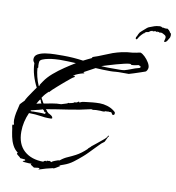

<svg xmlns="http://www.w3.org/2000/svg" viewBox="-104 -1028 1092 1192"><g transform="rotate(10 442.0 -432.5)"><path d="M219 71V68H222Q222 66 223 66V63Q223 61 220 61Q216 61 212.5 61Q209 61 205 62Q201 63 197 63Q193 63 189 64L166 49L170 43H166Q159 43 153 43Q147 43 140 42Q133 41 127 41Q121 41 114 40L115 37H118V33Q121 33 124.5 32Q128 31 128 27L125 24L95 21Q93 16 81 8Q70 0 70 -4L72 -7Q74 -9 74 -10Q53 -25 40.5 -49.5Q28 -74 22.5 -101.5Q17 -129 14 -153Q13 -155 13 -157.5Q13 -160 12 -162Q11 -164 11 -170Q11 -177 15 -177L17 -175L18 -177H21Q16 -191 16 -207Q16 -218 17.5 -229.5Q19 -241 21 -252L34 -308Q38 -312 40.5 -315Q43 -318 47 -322L60 -335Q62 -342 74 -361Q86 -380 100 -399.5Q114 -419 120 -428Q102 -462 91 -499.5Q80 -537 79 -575Q75 -580 72 -586Q69 -592 69 -599Q69 -620 88 -631Q107 -642 136 -646.5Q165 -651 195.5 -651.5Q226 -652 248 -652Q311 -652 374 -643Q381 -646 387 -649.5Q393 -653 400 -656L425 -668Q426 -675 433 -677Q459 -685 493 -699.5Q527 -714 547 -721Q573 -730 602 -736.5Q631 -743 667 -745Q673 -746 679 -747Q685 -748 692 -749Q699 -751 705 -752Q711 -753 717 -754Q730 -750 745 -735.5Q760 -721 771 -703Q782 -685 782 -671Q782 -664 777.5 -654.5Q773 -645 766 -643Q755 -639 735.5 -632.5Q716 -626 697.5 -620Q679 -614 668 -611H620Q612 -611 603 -611Q594 -611 586 -610Q578 -609 569 -608.5Q560 -608 552 -608Q506 -608 459 -611L387 -572Q389 -572 392.5 -571Q396 -570 395 -566Q389 -566 373.5 -561Q358 -556 344.5 -549.5Q331 -543 330 -538L338 -541Q339 -541 339 -538H342V-535H339L338 -532Q333 -531 319.5 -520Q306 -509 291 -496.5Q276 -484 267 -476Q258 -468 243 -455Q228 -442 216 -430.5Q204 -419 202 -414L200 -417Q187 -406 178 -395.5Q169 -385 160 -371L169 -355Q171 -351 173.5 -346.5Q176 -342 179 -338Q205 -343 232.5 -348Q260 -353 287 -353Q288 -354 298.5 -356.5Q309 -359 319.5 -363Q330 -367 330 -369H333Q333 -368 334 -368Q335 -367 336 -367V-369Q341 -369 354.5 -372.5Q368 -376 368 -381H371L374 -378Q376 -379 378 -380Q380 -381 383 -382Q388 -384 389 -387H395L400 -381V-384Q409 -389 417 -390.5Q425 -392 435 -393Q446 -394 457 -395.5Q468 -397 479 -398Q490 -399 501 -399.5Q512 -400 523 -400Q546 -400 570.5 -392.5Q595 -385 613 -371Q616 -368 619 -366Q621 -365 622 -363.5Q623 -362 624 -361Q625 -360 625 -355Q625 -343 615 -343Q612 -343 610 -346L606 -352Q605 -358 596 -358Q590 -357 583 -359Q579 -358 576 -357.5Q573 -357 570 -358Q565 -359 558 -354Q552 -354 546 -354Q540 -354 535 -355H511Q508 -355 505 -355Q502 -355 499 -354Q496 -353 493 -353Q490 -353 487 -353Q485 -353 482.5 -353.5Q480 -354 477 -355Q407 -338 338 -328Q303 -323 268.5 -317.5Q234 -312 199 -306Q203 -303 206 -299Q208 -295 212 -290H213L216 -288Q218 -286 218 -284H220L224 -282Q229 -280 237.5 -274Q246 -268 246 -263Q248 -261 248 -260Q248 -254 238 -254H223Q212 -254 201 -255Q190 -256 179 -258Q140 -264 100 -264Q87 -235 80 -204.5Q73 -174 73 -142Q73 -64 118.5 -23Q164 18 241 18V15Q248 10 255 10Q257 10 257 12H260L261 6H264V9L277 6L291 12L292 9Q297 5 309 0.5Q321 -4 327 -6Q329 -6 332 -7Q336 -8 337 -7L341 -10Q362 -27 386 -37Q397 -42 409 -47.5Q421 -53 432 -59Q449 -68 465 -80Q481 -92 497 -107Q499 -112 507 -118Q516 -125 517 -128Q528 -137 549 -153.5Q570 -170 588.5 -186Q607 -202 608 -211H614V-208Q614 -205 610 -205L594 -171Q592 -169 589 -166.5Q586 -164 583 -162Q580 -160 577 -157.5Q574 -155 572 -153Q560 -141 543 -123.5Q526 -106 509 -88.5Q492 -71 478 -59Q453 -37 426.5 -17Q400 3 368 14L354 19Q344 22 342 27H348Q343 29 338.5 32Q334 35 329 38Q324 41 318.5 44Q313 47 308 49L309 46Q286 51 264 57Q242 63 219 71ZM535 -627H608Q616 -627 622.5 -627.5Q629 -628 636 -629Q644 -631 654.5 -634.5Q665 -638 678 -643Q690 -648 700.5 -651.5Q711 -655 720 -657Q722 -658 723.5 -658Q725 -658 727 -659Q730 -660 731 -664H734V-667Q732 -670 727 -671Q722 -673 723 -676L701 -672Q696 -671 690 -670Q684 -669 679 -669Q677 -669 673.5 -669.5Q670 -670 670 -673Q669 -674 665 -674Q653 -674 629.5 -668.5Q606 -663 579 -655.5Q552 -648 528 -640.5Q504 -633 491 -629Q502 -628 513 -627.5Q524 -627 535 -627ZM131 -440H134Q134 -446 135 -447Q136 -449 137.5 -452Q139 -455 142 -459L150 -471Q170 -501 201.5 -528Q233 -555 268 -578.5Q303 -602 333 -620Q282 -623 231 -623Q221 -623 201 -621.5Q181 -620 160 -616Q139 -612 123.5 -605.5Q108 -599 107 -588Q106 -585 106 -579V-569Q106 -567 106 -564Q106 -561 107 -559V-548Q106 -548 105 -549L103 -551Q107 -494 130 -441ZM135 -329 151 -333 166 -336Q162 -341 160 -348Q159 -356 154 -360L144 -345ZM198 -276Q198 -277 200 -279Q201 -280 201 -282Q201 -291 193 -286Q192 -292 189 -295Q187 -296 181 -302L172 -299Q164 -296 156.5 -294.5Q149 -293 141 -291L109 -283L107 -278Q109 -277 117 -277Q121 -277 124 -278H165Q173 -278 181.5 -277.5Q190 -277 198 -276ZM677 -831Q670 -831 673 -844Q673 -845 675.5 -848Q678 -851 678 -852Q682 -864 690 -876Q695 -882 701.5 -887Q708 -892 713 -897Q721 -904 728.5 -910.5Q736 -917 743 -919Q757 -925 772.5 -930Q788 -935 798 -935Q800 -935 802 -935.5Q804 -936 806 -936Q817 -936 820 -932.5Q823 -929 830 -931Q832 -930 838.5 -929Q845 -928 855 -929Q858 -930 861 -926Q864 -922 866 -922Q870 -922 868 -915L871 -916H872Q874 -916 874 -912.5Q874 -909 877 -907L881 -905L880 -904H881Q882 -902 883 -897.5Q884 -893 883 -889Q882 -884 882 -881Q882 -878 874 -866Q864 -845 852 -845Q847 -845 850 -855Q851 -859 852.5 -863.5Q854 -868 854 -873Q854 -875 852 -881Q849 -886 843 -889Q837 -892 832 -895Q832 -895 831 -895.5Q830 -896 829 -896Q829 -898 819.5 -898Q810 -898 809 -897Q808 -898 806 -900Q804 -902 800 -897L799 -902L794 -898L795 -900L794 -899Q792 -897 789 -899Q789 -899 788.5 -899.5Q788 -900 788 -900Q787 -900 786.5 -900.5Q786 -901 785 -901L779 -900L770 -897Q770 -898 767.5 -899Q765 -900 765 -900L761 -897Q761 -899 760 -899Q759 -899 757 -897.5Q755 -896 753 -895L746 -890Q743 -888 741 -887.5Q739 -887 737 -887H735Q730 -887 722 -881Q718 -873 715.5 -874.5Q713 -876 710 -870Q709 -869 706 -866.5Q703 -864 700 -860Q698 -858 693 -851.5Q688 -845 688 -844Q682 -831 677 -831Z"/></g></svg>

Font: Water Brush
Style: Regular
Weight: 400
Designer: Robert E. Leuschke
Foundry: Robert E. Leuschke
Version: Version 1.010; ttfautohint (v1.8.4.7-5d5b)